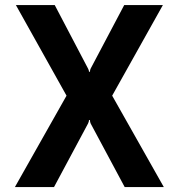

<svg xmlns="http://www.w3.org/2000/svg" viewBox="-20 -754 720 774"><path d="M200.6 -733.7 334.9 -477.6Q338.8 -470.2 338.8 -464.8H342.7Q342.7 -472.3 345.5 -477.6L480.8 -733.7H636.7L432.2 -368.3L640.3 0H482.6L345.5 -256Q342.7 -262.1 342.7 -269.9H338.8Q338.8 -264.2 334.9 -256L197.8 0H40.1L248.2 -368.3L44 -733.7Z"/></svg>

Font: Interface
Style: Bold
Weight: 700
Designer: Rasmus Andersson
Foundry: rsms
Version: Version 1.8